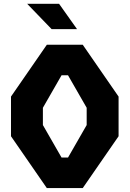

<svg xmlns="http://www.w3.org/2000/svg" viewBox="-20 -958 660 978"><path d="M218.5 0H401.5L584 -264V-466L401.5 -730H218.5L36 -466V-264ZM118.5 -938.5 243 -809.5H372.5L281 -938.5ZM198.5 -321V-409L293.5 -574.5H326.5L421.5 -409V-321L326.5 -155.5H293.5Z"/></svg>

Font: Monaspace Krypton ExtraBold
Style: Regular
Weight: 800
Designer: Riley Cran & the Lettermatic Team
Foundry: Lettermatic
Version: Version 1.101 (Monaspace Krypton)